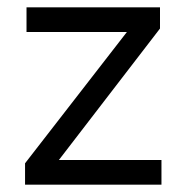

<svg xmlns="http://www.w3.org/2000/svg" viewBox="-20 -505 510 525"><path d="M48.5 0V-58.5L327 -417.5H52.5V-485H417.5V-427L141 -67.5H421.5V0Z"/></svg>

Font: Geologica Roman ExtraLight
Style: Regular
Weight: 250
Designer: Sindre Bremnes, Frode Helland
Foundry: Monokrom Skriftforlag AS
Version: Version 1.010;gftools[0.9.28]